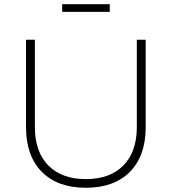

<svg xmlns="http://www.w3.org/2000/svg" viewBox="-20 -887 812 908"><path d="M499 -867V-831H274V-867ZM669 -699V-286Q669 -150 594.5 -74.5Q520 1 386 1Q252 1 177.5 -74.5Q103 -150 103 -286V-699H145V-286Q145 -169 208.5 -104.5Q272 -40 386 -40Q500 -40 563.5 -104.5Q627 -169 627 -286V-699Z"/></svg>

Font: Montserrat Ultra Light
Style: Regular
Weight: 200
Designer: Julieta Ulanovsky
Foundry: Julieta Ulanovsky
Version: Version 3.100;PS 003.100;hotconv 1.0.88;makeotf.lib2.5.64775